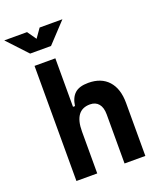

<svg xmlns="http://www.w3.org/2000/svg" viewBox="-211 -1043 964 1148"><g transform="rotate(-20 271.0 -469.0)"><path d="M379.9 0V-312.5Q379.9 -356 360.6 -379.4Q341.3 -402.8 305.7 -402.8Q206.1 -402.8 206.1 -266.6V0H73.7V-732.4H206.1V-423.8H218.8Q226.1 -476.1 254.4 -501.7Q282.7 -527.3 340.3 -527.3Q422.4 -527.3 467.3 -477.5Q512.2 -427.7 512.2 -336.9V0ZM74.2 -810.5 -44.4 -937.5H100.6L140.6 -880.4L180.7 -937.5H325.7L207 -810.5Z"/></g></svg>

Font: Cascadia Mono
Style: Bold
Weight: 700
Monospace: yes
Designer: Aaron Bell
Foundry: Saja Typeworks
Version: Version 2404.023; ttfautohint (v1.8.4)